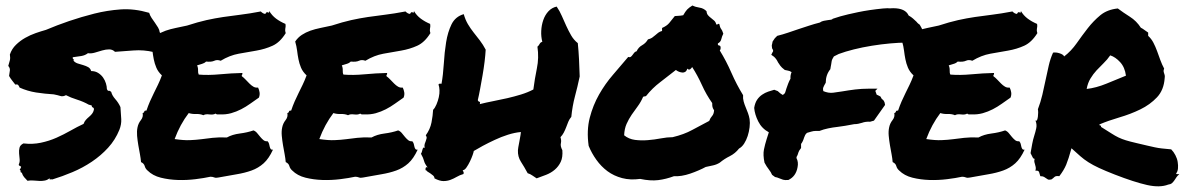

<svg xmlns="http://www.w3.org/2000/svg" viewBox="-20 -636 4270 692"><path d="M15.6 -439.5Q22.5 -460 37.6 -474.6Q52.7 -489.3 70.8 -499.5Q88.9 -509.8 108.4 -516.6Q127.9 -523.4 145.5 -528.3Q184.6 -544.9 229 -560.1Q273.4 -575.2 319.8 -586.9Q366.2 -598.6 415 -602.1Q463.9 -605.5 517.6 -589.8Q520.5 -580.1 526.4 -571.3Q532.2 -562.5 538.6 -553.7Q544.9 -544.9 549.8 -536.6Q554.7 -528.3 555.7 -519.5Q565.4 -510.7 571.3 -500.5Q577.1 -490.2 573.2 -473.6Q563.5 -465.8 554.2 -459.5Q544.9 -453.1 534.2 -448.2Q498 -457 460.9 -454.1Q423.8 -451.2 394.5 -449.2Q385.7 -458 373.5 -458Q361.3 -458 348.1 -454.1Q335 -450.2 321.8 -446.3Q308.6 -442.4 296.9 -444.3Q287.1 -436.5 272.9 -434.1Q258.8 -431.6 242.2 -429.7Q241.2 -424.8 244.1 -423.3Q247.1 -421.9 245.1 -417Q251 -410.2 260.3 -407.2Q269.5 -404.3 279.8 -401.4Q290 -398.4 297.9 -394Q305.7 -389.6 308.6 -379.9Q323.2 -379.9 334 -373Q344.7 -366.2 351.6 -356.4Q358.4 -346.7 361.8 -335.4Q365.2 -324.2 365.2 -315.4Q368.2 -307.6 372.1 -308.6Q376 -309.6 380.9 -304.7Q383.8 -292 395.5 -278.8Q407.2 -265.6 414.1 -250Q416 -225.6 417 -206.5Q418 -187.5 410.2 -168Q395.5 -131.8 369.6 -103.5Q343.8 -75.2 311 -53.2Q278.3 -31.2 241.2 -15.6Q204.1 0 168.9 10.7Q165 9.8 161.1 10.7Q157.2 11.7 159.2 5.9Q151.4 12.7 142.1 14.6Q132.8 16.6 122.1 16.1Q111.3 15.6 100.1 14.6Q88.9 13.7 79.1 15.6Q72.3 8.8 66.9 2.4Q61.5 -3.9 58.6 -13.7Q53.7 -13.7 54.2 -18.6Q54.7 -23.4 50.8 -23.4Q56.6 -33.2 56.2 -34.7Q55.7 -36.1 53.2 -37.1Q50.8 -38.1 48.8 -39.6Q46.9 -41 47.9 -43.9Q51.8 -51.8 50.8 -62Q49.8 -72.3 48.8 -83Q47.9 -93.8 50.3 -103.5Q52.7 -113.3 64.5 -119.1Q97.7 -115.2 127.4 -121.6Q157.2 -127.9 183.6 -139.6Q210 -151.4 233.9 -165Q257.8 -178.7 281.2 -189.5Q284.2 -198.2 289.6 -204.1Q294.9 -210 300.8 -214.8Q306.6 -219.7 311.5 -225.6Q316.4 -231.4 318.4 -240.2Q319.3 -247.1 314.9 -248.5Q310.5 -250 310.5 -255.9L299.8 -258.8Q281.2 -269.5 257.8 -276.9Q234.4 -284.2 217.8 -293Q207 -287.1 197.8 -290Q188.5 -293 173.8 -295.9Q140.6 -297.9 109.9 -302.7Q79.1 -307.6 50.8 -320.3Q48.8 -325.2 45.9 -329.1Q43 -333 35.2 -331.1Q29.3 -338.9 23.4 -346.2Q17.6 -353.5 12.7 -362.3Q14.6 -374 15.6 -382.3Q16.6 -390.6 9.8 -398.4Q13.7 -411.1 15.6 -418.9Q17.6 -426.8 15.6 -439.5Z M1008.8 -549.8Q1009.8 -543 1009.3 -539.6Q1008.8 -536.1 1008.3 -533.2Q1007.8 -530.3 1007.8 -526.9Q1007.8 -523.4 1009.8 -516.6Q989.3 -483.4 962.4 -471.2Q935.5 -459 904.3 -453.6Q873 -448.2 840.3 -442.4Q807.6 -436.5 775.4 -417Q762.7 -421.9 752.4 -417Q742.2 -412.1 722.7 -414.1Q716.8 -408.2 708 -405.8Q699.2 -403.3 690.4 -400.4Q694.3 -391.6 693.8 -382.3Q693.4 -373 696.3 -367.2Q730.5 -364.3 772 -368.2Q813.5 -372.1 853.5 -373Q854.5 -368.2 852.5 -366.7Q850.6 -365.2 851.6 -361.3Q858.4 -356.4 865.2 -349.1Q872.1 -341.8 878.9 -335Q885.7 -328.1 893.1 -323.7Q900.4 -319.3 910.2 -320.3Q914.1 -312.5 915.5 -303.2Q917 -293.9 913.1 -284.2Q897.5 -273.4 881.8 -262.2Q866.2 -251 849.1 -242.2Q832 -233.4 813 -228Q793.9 -222.7 770.5 -223.6Q765.6 -223.6 763.2 -223.6Q760.7 -223.6 756.8 -226.6Q749 -221.7 734.9 -223.6Q720.7 -225.6 712.9 -220.7Q702.1 -225.6 687 -225.1Q671.9 -224.6 660.2 -228.5Q644.5 -208 631.8 -184.6Q619.1 -161.1 609.4 -134.8Q642.6 -129.9 664.6 -130.9Q686.5 -131.8 706.1 -134.3Q725.6 -136.7 746.1 -139.2Q766.6 -141.6 797.9 -140.6Q817.4 -151.4 844.2 -154.8Q871.1 -158.2 893.6 -166Q901.4 -163.1 907.2 -155.8Q913.1 -148.4 918.5 -142.1Q923.8 -135.7 929.7 -130.9Q935.5 -126 944.3 -127Q948.2 -123 949.7 -117.7Q951.2 -112.3 952.1 -107.4Q953.1 -102.5 955.6 -99.1Q958 -95.7 963.9 -96.7Q949.2 -64.5 930.2 -47.4Q911.1 -30.3 886.7 -21.5Q862.3 -12.7 832.5 -7.8Q802.7 -2.9 766.6 3.9Q757.8 5.9 752 3.4Q746.1 1 738.3 1Q715.8 5.9 684.6 9.8Q653.3 13.7 621.1 12.7Q588.9 11.7 559.6 4.4Q530.3 -2.9 511.7 -21.5Q503.9 -28.3 501.5 -37.6Q499 -46.9 488.3 -51.8Q487.3 -64.5 484.4 -80.1Q481.4 -95.7 478.5 -112.8Q475.6 -129.9 474.1 -146.5Q472.7 -163.1 475.6 -176.8Q478.5 -191.4 487.8 -203.1Q497.1 -214.8 494.1 -228.5Q499 -229.5 500 -233.9Q501 -238.3 507.8 -237.3Q513.7 -254.9 520.5 -270.5Q527.3 -286.1 534.7 -300.8Q542 -315.4 549.3 -330.6Q556.6 -345.7 563.5 -364.3Q549.8 -377 543.5 -392.1Q537.1 -407.2 534.2 -422.4Q531.2 -437.5 529.3 -453.6Q527.3 -469.7 522.5 -486.3Q532.2 -501 546.4 -510.3Q560.5 -519.5 577.1 -525.4Q593.8 -531.2 613.3 -535.2Q632.8 -539.1 654.3 -543.9Q693.4 -556.6 724.1 -563.5Q754.9 -570.3 784.7 -574.7Q814.5 -579.1 846.7 -583Q878.9 -586.9 919.9 -594.7Q928.7 -585.9 936.5 -585.9Q940.4 -594.7 945.8 -591.3Q951.2 -587.9 950.2 -596.7Q960 -580.1 975.1 -568.8Q990.2 -557.6 1008.8 -549.8Z M1530.3 -549.8Q1531.2 -543 1530.8 -539.6Q1530.3 -536.1 1529.8 -533.2Q1529.3 -530.3 1529.3 -526.9Q1529.3 -523.4 1531.2 -516.6Q1510.7 -483.4 1483.9 -471.2Q1457 -459 1425.8 -453.6Q1394.5 -448.2 1361.8 -442.4Q1329.1 -436.5 1296.9 -417Q1284.2 -421.9 1273.9 -417Q1263.7 -412.1 1244.1 -414.1Q1238.3 -408.2 1229.5 -405.8Q1220.7 -403.3 1211.9 -400.4Q1215.8 -391.6 1215.3 -382.3Q1214.8 -373 1217.8 -367.2Q1252 -364.3 1293.5 -368.2Q1335 -372.1 1375 -373Q1376 -368.2 1374 -366.7Q1372.1 -365.2 1373 -361.3Q1379.9 -356.4 1386.7 -349.1Q1393.6 -341.8 1400.4 -335Q1407.2 -328.1 1414.6 -323.7Q1421.9 -319.3 1431.6 -320.3Q1435.5 -312.5 1437 -303.2Q1438.5 -293.9 1434.6 -284.2Q1418.9 -273.4 1403.3 -262.2Q1387.7 -251 1370.6 -242.2Q1353.5 -233.4 1334.5 -228Q1315.4 -222.7 1292 -223.6Q1287.1 -223.6 1284.7 -223.6Q1282.2 -223.6 1278.3 -226.6Q1270.5 -221.7 1256.3 -223.6Q1242.2 -225.6 1234.4 -220.7Q1223.6 -225.6 1208.5 -225.1Q1193.4 -224.6 1181.6 -228.5Q1166 -208 1153.3 -184.6Q1140.6 -161.1 1130.9 -134.8Q1164.1 -129.9 1186 -130.9Q1208 -131.8 1227.5 -134.3Q1247.1 -136.7 1267.6 -139.2Q1288.1 -141.6 1319.3 -140.6Q1338.9 -151.4 1365.7 -154.8Q1392.6 -158.2 1415 -166Q1422.9 -163.1 1428.7 -155.8Q1434.6 -148.4 1439.9 -142.1Q1445.3 -135.7 1451.2 -130.9Q1457 -126 1465.8 -127Q1469.7 -123 1471.2 -117.7Q1472.7 -112.3 1473.6 -107.4Q1474.6 -102.5 1477.1 -99.1Q1479.5 -95.7 1485.4 -96.7Q1470.7 -64.5 1451.7 -47.4Q1432.6 -30.3 1408.2 -21.5Q1383.8 -12.7 1354 -7.8Q1324.2 -2.9 1288.1 3.9Q1279.3 5.9 1273.4 3.4Q1267.6 1 1259.8 1Q1237.3 5.9 1206.1 9.8Q1174.8 13.7 1142.6 12.7Q1110.4 11.7 1081.1 4.4Q1051.8 -2.9 1033.2 -21.5Q1025.4 -28.3 1022.9 -37.6Q1020.5 -46.9 1009.8 -51.8Q1008.8 -64.5 1005.9 -80.1Q1002.9 -95.7 1000 -112.8Q997.1 -129.9 995.6 -146.5Q994.1 -163.1 997.1 -176.8Q1000 -191.4 1009.3 -203.1Q1018.6 -214.8 1015.6 -228.5Q1020.5 -229.5 1021.5 -233.9Q1022.5 -238.3 1029.3 -237.3Q1035.2 -254.9 1042 -270.5Q1048.8 -286.1 1056.2 -300.8Q1063.5 -315.4 1070.8 -330.6Q1078.1 -345.7 1085 -364.3Q1071.3 -377 1064.9 -392.1Q1058.6 -407.2 1055.7 -422.4Q1052.7 -437.5 1050.8 -453.6Q1048.8 -469.7 1043.9 -486.3Q1053.7 -501 1067.9 -510.3Q1082 -519.5 1098.6 -525.4Q1115.2 -531.2 1134.8 -535.2Q1154.3 -539.1 1175.8 -543.9Q1214.8 -556.6 1245.6 -563.5Q1276.4 -570.3 1306.2 -574.7Q1335.9 -579.1 1368.2 -583Q1400.4 -586.9 1441.4 -594.7Q1450.2 -585.9 1458 -585.9Q1461.9 -594.7 1467.3 -591.3Q1472.7 -587.9 1471.7 -596.7Q1481.4 -580.1 1496.6 -568.8Q1511.7 -557.6 1530.3 -549.8Z M2006.8 -94.7Q2008.8 -69.3 2001 -52.7Q1993.2 -36.1 1979.5 -24.4Q1965.8 -12.7 1948.2 -5.9Q1930.7 1 1914.1 6.8Q1906.2 2 1898.9 -3.4Q1891.6 -8.8 1881.8 -11.7Q1869.1 -35.2 1857.4 -53.2Q1845.7 -71.3 1846.7 -94.7Q1846.7 -95.7 1848.1 -105.5Q1849.6 -115.2 1852.1 -127Q1854.5 -138.7 1856 -148.9Q1857.4 -159.2 1857.4 -160.2Q1835 -158.2 1810.5 -150.4Q1786.1 -142.6 1763.2 -131.8Q1740.2 -121.1 1720.2 -110.4Q1700.2 -99.6 1687.5 -91.8Q1687.5 -88.9 1683.6 -77.6Q1679.7 -66.4 1673.8 -54.2Q1668 -42 1661.1 -32.2Q1654.3 -22.5 1647.5 -22.5Q1648.4 -19.5 1650.4 -16.6Q1652.3 -13.7 1650.4 -8.8Q1636.7 -4.9 1626 1.5Q1615.2 7.8 1603.5 12.2Q1591.8 16.6 1578.1 16.6Q1564.5 16.6 1545.9 6.8Q1545.9 1 1541 -3.4Q1536.1 -7.8 1530.8 -11.2Q1525.4 -14.6 1521.5 -17.1Q1517.6 -19.5 1517.6 -21.5Q1512.7 -20.5 1513.7 -28.3Q1514.6 -36.1 1521.5 -32.2Q1510.7 -45.9 1508.3 -56.2Q1505.9 -66.4 1497.1 -82Q1499 -84 1500.5 -88.9Q1502 -93.8 1502.9 -97.7Q1503.9 -101.6 1505.9 -103.5Q1507.8 -105.5 1510.7 -102.5Q1508.8 -111.3 1510.7 -117.2Q1512.7 -123 1514.6 -127.9Q1516.6 -132.8 1517.6 -137.7Q1518.6 -142.6 1514.6 -148.4Q1530.3 -169.9 1535.2 -194.8Q1540 -219.7 1541 -240.2Q1547.9 -247.1 1553.2 -259.8Q1558.6 -272.5 1561.5 -285.6Q1564.5 -298.8 1564 -311Q1563.5 -323.2 1560.5 -331.1Q1561.5 -335.9 1571.3 -334Q1577.1 -366.2 1579.6 -406.7Q1582 -447.3 1587.9 -483.9Q1593.8 -520.5 1607.4 -548.3Q1621.1 -576.2 1651.4 -585Q1657.2 -564.5 1666.5 -548.8Q1675.8 -533.2 1687 -519Q1698.2 -504.9 1709.5 -490.2Q1720.7 -475.6 1730.5 -457Q1729.5 -438.5 1726.6 -414.1Q1723.6 -389.6 1719.2 -364.3Q1714.8 -338.9 1710.4 -315.4Q1706.1 -292 1702.1 -275.4Q1703.1 -270.5 1707.5 -269.5Q1711.9 -268.6 1709 -260.7Q1732.4 -266.6 1757.8 -271.5Q1783.2 -276.4 1808.6 -282.2Q1834 -288.1 1857.9 -295.4Q1881.8 -302.7 1902.3 -313.5Q1907.2 -351.6 1915 -389.6Q1922.9 -427.7 1917 -467.8Q1921.9 -471.7 1924.8 -477.5Q1927.7 -483.4 1934.6 -485.4Q1929.7 -503.9 1930.7 -524.4Q1931.6 -544.9 1938 -563.5Q1944.3 -582 1956.5 -595.2Q1968.8 -608.4 1986.3 -612.3Q1997.1 -596.7 2004.9 -578.6Q2012.7 -560.5 2021 -542.5Q2029.3 -524.4 2038.6 -508.3Q2047.9 -492.2 2062.5 -480.5Q2065.4 -452.1 2066.9 -421.9Q2068.4 -391.6 2069.3 -360.4Q2061.5 -323.2 2052.2 -288.6Q2043 -253.9 2039.1 -214.8Q2032.2 -207 2028.3 -197.3Q2024.4 -187.5 2020.5 -177.2Q2016.6 -167 2011.7 -157.7Q2006.8 -148.4 2000 -141.6Q2003.9 -129.9 2001.5 -119.6Q1999 -109.4 2006.8 -94.7Z M2658.2 -293Q2657.2 -281.2 2660.2 -270.5Q2663.1 -259.8 2667.5 -249.5Q2671.9 -239.3 2675.8 -228.5Q2679.7 -217.8 2681.6 -207Q2683.6 -193.4 2681.6 -177.2Q2679.7 -161.1 2674.8 -146Q2669.9 -130.9 2662.1 -118.7Q2654.3 -106.4 2643.6 -100.6Q2629.9 -83 2610.4 -73.2Q2590.8 -63.5 2574.2 -49.8Q2563.5 -43 2550.3 -40Q2537.1 -37.1 2523.4 -34.2Q2512.7 -28.3 2498 -22Q2483.4 -15.6 2467.8 -10.3Q2452.1 -4.9 2436.5 -2.4Q2420.9 0 2409.2 -1Q2379.9 9.8 2352.1 13.2Q2324.2 16.6 2287.1 8.8Q2252 13.7 2222.2 5.9Q2192.4 -2 2169.4 -19Q2146.5 -36.1 2129.4 -60.1Q2112.3 -84 2101.6 -110.4Q2093.8 -166 2105.5 -211.4Q2117.2 -256.8 2139.2 -295.4Q2161.1 -334 2189.5 -366.7Q2217.8 -399.4 2244.1 -430.7Q2250 -428.7 2253.4 -431.2Q2256.8 -433.6 2259.8 -438Q2262.7 -442.4 2266.1 -446.3Q2269.5 -450.2 2274.4 -451.2Q2281.2 -465.8 2294.4 -473.1Q2307.6 -480.5 2315.4 -494.1Q2324.2 -496.1 2330.1 -500Q2335.9 -503.9 2341.3 -508.8Q2346.7 -513.7 2352.5 -518.1Q2358.4 -522.5 2366.2 -524.4V-535.2Q2383.8 -543 2392.1 -553.2Q2400.4 -563.5 2412.1 -578.1Q2420.9 -579.1 2426.3 -579.1Q2431.6 -579.1 2442.4 -581.1Q2450.2 -594.7 2456.5 -601.6Q2462.9 -608.4 2475.6 -616.2Q2487.3 -610.4 2501.5 -608.4Q2515.6 -606.4 2526.4 -595.7Q2527.3 -585.9 2532.2 -580.6Q2537.1 -575.2 2543 -570.8Q2548.8 -566.4 2554.2 -561.5Q2559.6 -556.6 2561.5 -547.9Q2565.4 -546.9 2566.9 -548.8Q2568.4 -550.8 2572.3 -549.8Q2575.2 -536.1 2579.1 -531.7Q2583 -527.3 2586.9 -514.6Q2582 -504.9 2579.6 -494.6Q2577.1 -484.4 2567.4 -479.5Q2566.4 -472.7 2571.3 -472.2Q2576.2 -471.7 2577.1 -466.8Q2578.1 -458 2574.2 -454.1Q2597.7 -416 2616.2 -373.5Q2634.8 -331.1 2658.2 -293ZM2536.1 -200.2Q2540 -210.9 2546.4 -217.8Q2552.7 -224.6 2553.7 -238.3Q2548.8 -246.1 2547.9 -250.5Q2546.9 -254.9 2546.9 -264.6Q2525.4 -294.9 2509.8 -329.6Q2494.1 -364.3 2474.6 -394.5Q2472.7 -390.6 2467.8 -386.7Q2462.9 -382.8 2457 -388.7Q2455.1 -380.9 2450.2 -377.4Q2445.3 -374 2439.5 -374.5Q2433.6 -375 2427.2 -377.4Q2420.9 -379.9 2416 -383.8Q2387.7 -361.3 2359.4 -339.8Q2331.1 -318.4 2308.6 -290Q2304.7 -288.1 2303.7 -288.6Q2302.7 -289.1 2297.9 -287.1Q2290 -268.6 2278.8 -253.4Q2267.6 -238.3 2256.8 -222.7Q2246.1 -207 2238.3 -189.5Q2230.5 -171.9 2229.5 -148.4Q2246.1 -134.8 2268.6 -131.8Q2291 -128.9 2314.9 -130.9Q2338.9 -132.8 2361.8 -137.2Q2384.8 -141.6 2404.3 -141.6Q2445.3 -151.4 2474.6 -167.5Q2503.9 -183.6 2536.1 -200.2Z M2854.5 -33.2Q2848.6 0 2821.3 12.7Q2808.6 13.7 2802.2 11.7Q2795.9 9.8 2789.1 6.8Q2780.3 2.9 2773.4 2L2762.7 -5.9Q2760.7 -10.7 2757.8 -15.6Q2754.9 -20.5 2751 -25.4Q2743.2 -35.2 2735.4 -49.8Q2729.5 -78.1 2733.4 -97.2Q2737.3 -116.2 2743.2 -134.8Q2745.1 -140.6 2747.1 -147Q2749 -153.3 2751 -159.2Q2725.6 -172.9 2712.9 -198.2Q2700.2 -223.6 2698.2 -247.1Q2701.2 -265.6 2709 -276.9Q2716.8 -288.1 2727.1 -294.9Q2737.3 -301.8 2748.5 -305.7Q2759.8 -309.6 2770.5 -312.5L2783.2 -307.6Q2792 -298.8 2800.8 -293.9Q2807.6 -296.9 2810.1 -303.2Q2812.5 -309.6 2814.5 -317.4Q2817.4 -326.2 2820.8 -335Q2824.2 -343.8 2829.1 -352.5Q2828.1 -365.2 2833 -376Q2826.2 -380.9 2818.4 -381.8Q2816.4 -381.8 2808.6 -383.8Q2796.9 -392.6 2792.5 -398.9Q2788.1 -405.3 2784.2 -411.1Q2778.3 -423.8 2769.5 -431.6L2759.8 -438.5L2764.6 -448.2Q2766.6 -450.2 2766.6 -453.1Q2766.6 -456.1 2762.7 -461.9Q2760.7 -472.7 2762.7 -476.6L2764.6 -486.3Q2772.5 -497.1 2772.5 -498L2781.2 -506.8Q2800.8 -511.7 2819.8 -518.1Q2838.9 -524.4 2858.4 -531.2Q2877 -537.1 2896 -543.5Q2915 -549.8 2934.6 -554.7Q2941.4 -559.6 2949.2 -561Q2957 -562.5 2963.9 -563.5Q2969.7 -564.5 2974.6 -564.9Q2979.5 -565.4 2981.4 -568.4Q2993.2 -572.3 3008.8 -577.1Q3033.2 -584 3073.2 -592.3Q3113.3 -600.6 3163.1 -605.5L3179.7 -606.4Q3184.6 -605.5 3189.5 -606Q3194.3 -606.4 3199.2 -606.4Q3243.2 -606.4 3254.9 -580.1Q3263.7 -575.2 3270.5 -569.3Q3277.3 -563.5 3283.2 -557.6Q3286.1 -553.7 3289.6 -550.8Q3293 -547.9 3294.9 -546.9Q3311.5 -521.5 3305.7 -502Q3296.9 -489.3 3283.2 -487.3L3272.5 -481.4Q3261.7 -482.4 3256.3 -482.4Q3251 -482.4 3245.1 -482.4Q3220.7 -482.4 3188.5 -479.5Q3156.2 -476.6 3122.6 -471.2Q3088.9 -465.8 3057.6 -458Q3026.4 -450.2 3002.9 -441.4L2985.4 -432.6Q2978.5 -421.9 2977.5 -415.5Q2976.6 -409.2 2975.6 -403.3Q2974.6 -399.4 2974.1 -395.5Q2973.6 -391.6 2972.7 -386.7Q2956.1 -366.2 2956.1 -337.9Q2949.2 -326.2 2947.3 -320.8Q2945.3 -315.4 2947.3 -307.6Q2965.8 -299.8 2982.4 -301.8Q2999 -303.7 3015.6 -306.6Q3038.1 -310.5 3062 -313.5Q3085.9 -316.4 3111.3 -316.4H3142.6L3134.8 -308.6L3139.6 -294.9Q3145.5 -292 3147.9 -291Q3150.4 -290 3153.3 -288.1L3158.2 -279.3Q3162.1 -277.3 3165.5 -272.5Q3168.9 -267.6 3169.9 -257.8L3129.9 -201.2L3116.2 -197.3Q3099.6 -198.2 3086.9 -193.4Q3080.1 -191.4 3073.2 -189.9Q3066.4 -188.5 3058.6 -188.5Q3039.1 -184.6 3025.9 -182.6Q3012.7 -180.7 2999 -178.7Q2981.4 -176.8 2964.8 -173.3Q2948.2 -169.9 2933.6 -164.1Q2923.8 -164.1 2919.9 -164.1Q2912.1 -164.1 2903.8 -161.6Q2895.5 -159.2 2888.7 -157.2Q2883.8 -153.3 2881.8 -148.9Q2879.9 -144.5 2877.9 -139.6Q2874 -126 2867.2 -117.2V-102.5Q2859.4 -92.8 2857.9 -87.4Q2856.4 -82 2854.5 -77.1Q2852.5 -74.2 2851.6 -71.8Q2850.6 -69.3 2850.6 -66.4Q2858.4 -51.8 2854.5 -33.2Z M3717.8 -549.8Q3718.8 -543 3718.3 -539.6Q3717.8 -536.1 3717.3 -533.2Q3716.8 -530.3 3716.8 -526.9Q3716.8 -523.4 3718.8 -516.6Q3698.2 -483.4 3671.4 -471.2Q3644.5 -459 3613.3 -453.6Q3582 -448.2 3549.3 -442.4Q3516.6 -436.5 3484.4 -417Q3471.7 -421.9 3461.4 -417Q3451.2 -412.1 3431.6 -414.1Q3425.8 -408.2 3417 -405.8Q3408.2 -403.3 3399.4 -400.4Q3403.3 -391.6 3402.8 -382.3Q3402.3 -373 3405.3 -367.2Q3439.5 -364.3 3481 -368.2Q3522.5 -372.1 3562.5 -373Q3563.5 -368.2 3561.5 -366.7Q3559.6 -365.2 3560.5 -361.3Q3567.4 -356.4 3574.2 -349.1Q3581.1 -341.8 3587.9 -335Q3594.7 -328.1 3602.1 -323.7Q3609.4 -319.3 3619.1 -320.3Q3623 -312.5 3624.5 -303.2Q3626 -293.9 3622.1 -284.2Q3606.4 -273.4 3590.8 -262.2Q3575.2 -251 3558.1 -242.2Q3541 -233.4 3522 -228Q3502.9 -222.7 3479.5 -223.6Q3474.6 -223.6 3472.2 -223.6Q3469.7 -223.6 3465.8 -226.6Q3458 -221.7 3443.8 -223.6Q3429.7 -225.6 3421.9 -220.7Q3411.1 -225.6 3396 -225.1Q3380.9 -224.6 3369.1 -228.5Q3353.5 -208 3340.8 -184.6Q3328.1 -161.1 3318.4 -134.8Q3351.6 -129.9 3373.5 -130.9Q3395.5 -131.8 3415 -134.3Q3434.6 -136.7 3455.1 -139.2Q3475.6 -141.6 3506.8 -140.6Q3526.4 -151.4 3553.2 -154.8Q3580.1 -158.2 3602.5 -166Q3610.4 -163.1 3616.2 -155.8Q3622.1 -148.4 3627.4 -142.1Q3632.8 -135.7 3638.7 -130.9Q3644.5 -126 3653.3 -127Q3657.2 -123 3658.7 -117.7Q3660.2 -112.3 3661.1 -107.4Q3662.1 -102.5 3664.6 -99.1Q3667 -95.7 3672.9 -96.7Q3658.2 -64.5 3639.2 -47.4Q3620.1 -30.3 3595.7 -21.5Q3571.3 -12.7 3541.5 -7.8Q3511.7 -2.9 3475.6 3.9Q3466.8 5.9 3460.9 3.4Q3455.1 1 3447.3 1Q3424.8 5.9 3393.6 9.8Q3362.3 13.7 3330.1 12.7Q3297.9 11.7 3268.6 4.4Q3239.3 -2.9 3220.7 -21.5Q3212.9 -28.3 3210.4 -37.6Q3208 -46.9 3197.3 -51.8Q3196.3 -64.5 3193.4 -80.1Q3190.4 -95.7 3187.5 -112.8Q3184.6 -129.9 3183.1 -146.5Q3181.6 -163.1 3184.6 -176.8Q3187.5 -191.4 3196.8 -203.1Q3206.1 -214.8 3203.1 -228.5Q3208 -229.5 3209 -233.9Q3210 -238.3 3216.8 -237.3Q3222.7 -254.9 3229.5 -270.5Q3236.3 -286.1 3243.7 -300.8Q3251 -315.4 3258.3 -330.6Q3265.6 -345.7 3272.5 -364.3Q3258.8 -377 3252.4 -392.1Q3246.1 -407.2 3243.2 -422.4Q3240.2 -437.5 3238.3 -453.6Q3236.3 -469.7 3231.4 -486.3Q3241.2 -501 3255.4 -510.3Q3269.5 -519.5 3286.1 -525.4Q3302.7 -531.2 3322.3 -535.2Q3341.8 -539.1 3363.3 -543.9Q3402.3 -556.6 3433.1 -563.5Q3463.9 -570.3 3493.7 -574.7Q3523.4 -579.1 3555.7 -583Q3587.9 -586.9 3628.9 -594.7Q3637.7 -585.9 3645.5 -585.9Q3649.4 -594.7 3654.8 -591.3Q3660.2 -587.9 3659.2 -596.7Q3668.9 -580.1 3684.1 -568.8Q3699.2 -557.6 3717.8 -549.8Z M3841.8 -101.6Q3831.1 -62.5 3822.8 -42.5Q3814.5 -22.5 3797.9 -1Q3785.2 -2.9 3780.3 2Q3775.4 6.8 3769.5 10.7Q3760.7 12.7 3756.8 10.7Q3752.9 8.8 3750 6.3Q3747.1 3.9 3742.7 1.5Q3738.3 -1 3729.5 -1Q3727.5 -8.8 3725.1 -15.6Q3722.7 -22.5 3711.9 -20.5Q3713.9 -28.3 3712.9 -33.7Q3711.9 -39.1 3710.4 -43.5Q3709 -47.9 3708 -52.2Q3707 -56.6 3709 -63.5Q3704.1 -63.5 3701.2 -70.3Q3698.2 -77.1 3694.3 -84Q3697.3 -101.6 3700.2 -117.2Q3703.1 -132.8 3707.5 -146.5Q3711.9 -160.2 3714.8 -173.8Q3717.8 -187.5 3711.9 -202.1Q3715.8 -199.2 3717.8 -203.6Q3719.7 -208 3720.7 -215.3Q3721.7 -222.7 3721.7 -230Q3721.7 -237.3 3720.7 -242.2Q3730.5 -267.6 3736.8 -294.4Q3743.2 -321.3 3748.5 -347.7Q3753.9 -374 3759.8 -399.4Q3765.6 -424.8 3775.4 -446.3Q3786.1 -448.2 3799.3 -443.8Q3812.5 -439.5 3815.4 -432.6Q3840.8 -452.1 3860.4 -480Q3879.9 -507.8 3900.4 -534.2Q3920.9 -560.5 3945.8 -581.1Q3970.7 -601.6 4008.8 -605.5Q4028.3 -590.8 4052.2 -575.7Q4076.2 -560.5 4091.8 -536.1Q4099.6 -532.2 4105 -527.8Q4110.4 -523.4 4118.2 -518.6V-506.8Q4129.9 -496.1 4137.2 -481.9Q4144.5 -467.8 4150.4 -451.7Q4156.2 -435.5 4162.1 -419.4Q4168 -403.3 4175.8 -388.7Q4173.8 -383.8 4173.8 -380.4Q4173.8 -377 4175.3 -373Q4176.8 -369.1 4177.7 -365.2Q4178.7 -361.3 4177.7 -354.5Q4174.8 -311.5 4149.9 -285.2Q4125 -258.8 4089.8 -241.7Q4054.7 -224.6 4014.6 -212.9Q3974.6 -201.2 3942.4 -187.5Q3942.4 -183.6 3945.8 -183.6Q3949.2 -183.6 3948.2 -178.7Q3971.7 -164.1 3985.4 -155.3Q3999 -146.5 4011.2 -140.6Q4023.4 -134.8 4037.6 -130.4Q4051.8 -126 4077.1 -120.1Q4102.5 -114.3 4116.7 -110.8Q4130.9 -107.4 4142.6 -105Q4154.3 -102.5 4166.5 -101.1Q4178.7 -99.6 4201.2 -97.7Q4210 -88.9 4216.3 -76.7Q4222.7 -64.5 4224.6 -52.2Q4226.6 -40 4225.6 -28.8Q4224.6 -17.6 4218.8 -10.7Q4219.7 -7.8 4223.1 -8.3Q4226.6 -8.8 4230.5 -7.8Q4224.6 -3.9 4220.7 2Q4216.8 7.8 4212.9 13.7Q4209 19.5 4204.1 23.9Q4199.2 28.3 4190.4 29.3Q4160.2 41 4114.3 30.8Q4068.4 20.5 3998 -6.8Q3962.9 -20.5 3940.9 -30.8Q3918.9 -41 3902.8 -51.3Q3886.7 -61.5 3873.5 -73.2Q3860.4 -85 3841.8 -101.6ZM3981.4 -436.5Q3970.7 -420.9 3957.5 -408.2Q3944.3 -395.5 3932.1 -382.3Q3919.9 -369.1 3910.2 -353Q3900.4 -336.9 3896.5 -315.4Q3930.7 -319.3 3967.8 -334.5Q4004.9 -349.6 4038.1 -363.3Q4034.2 -393.6 4017.1 -412.1Q4000 -430.7 3981.4 -436.5Z"/></svg>

Font: Permanent Marker
Style: Regular
Weight: 400
Designer: Font Diner, Inc
Foundry: Font Diner, Inc
Version: Version 1.000